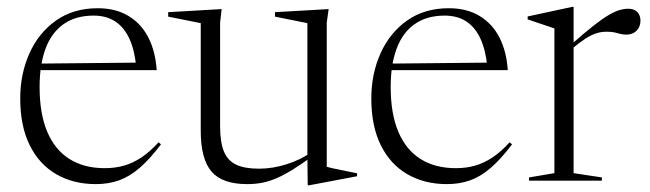

<svg xmlns="http://www.w3.org/2000/svg" viewBox="-20 -527 1896 560"><path d="M265 -503Q318 -503 355.2 -480.2Q392.5 -457.5 413 -417Q433.5 -376.5 437 -322.5H89.5V-341.5L397.5 -344.5L377.5 -330Q373 -380 357.5 -413.8Q342 -447.5 316 -464.5Q290 -481.5 253 -481.5Q200.5 -481.5 165.2 -456.5Q130 -431.5 112.8 -385Q95.5 -338.5 95.5 -273.5Q95.5 -195 118 -142.2Q140.5 -89.5 183 -63Q225.5 -36.5 285.5 -36.5Q315.5 -36.5 341.2 -43.8Q367 -51 392 -67.5Q417 -84 442.5 -112L449.5 -106Q417 -63 387.5 -37.5Q358 -12 327.2 -1Q296.5 10 259.5 10Q194 10 144.2 -18.8Q94.5 -47.5 66.8 -103.2Q39 -159 39 -240Q39 -311.5 65.8 -371.2Q92.5 -431 143.2 -467Q194 -503 265 -503Z M622 -158.5Q622 -112 633.2 -85Q644.5 -58 669.2 -46.5Q694 -35 735.5 -35Q775.5 -35 816.8 -48.2Q858 -61.5 888 -83L893.5 -73Q858.5 -47.5 832 -31.2Q805.5 -15 783.8 -6Q762 3 742.2 6.5Q722.5 10 701 10Q628.5 10 597 -26.5Q565.5 -63 565.5 -146V-459.5L470.5 -478.5V-491.5L626.5 -500.5L622 -461ZM877.5 13.5 876.5 -71.5V-459.5L782 -478.5V-491.5L938.5 -500.5L933 -461V-40.5Q937.5 -39 948.8 -36.5Q960 -34 974 -31.2Q988 -28.5 1000.8 -25.8Q1013.5 -23 1021.5 -21.5V-13L881.5 13.5Z M1289 -503Q1342 -503 1379.2 -480.2Q1416.5 -457.5 1437 -417Q1457.5 -376.5 1461 -322.5H1113.5V-341.5L1421.5 -344.5L1401.5 -330Q1397 -380 1381.5 -413.8Q1366 -447.5 1340 -464.5Q1314 -481.5 1277 -481.5Q1224.5 -481.5 1189.2 -456.5Q1154 -431.5 1136.8 -385Q1119.5 -338.5 1119.5 -273.5Q1119.5 -195 1142 -142.2Q1164.5 -89.5 1207 -63Q1249.5 -36.5 1309.5 -36.5Q1339.5 -36.5 1365.2 -43.8Q1391 -51 1416 -67.5Q1441 -84 1466.5 -112L1473.5 -106Q1441 -63 1411.5 -37.5Q1382 -12 1351.2 -1Q1320.5 10 1283.5 10Q1218 10 1168.2 -18.8Q1118.5 -47.5 1090.8 -103.2Q1063 -159 1063 -240Q1063 -311.5 1089.8 -371.2Q1116.5 -431 1167.2 -467Q1218 -503 1289 -503Z M1812.5 -501.5Q1829.5 -501.5 1838.8 -492Q1848 -482.5 1848 -467Q1848 -448.5 1836.5 -437.2Q1825 -426 1807 -426Q1797.5 -426 1789.5 -428.2Q1781.5 -430.5 1772.2 -432.5Q1763 -434.5 1749.5 -434.5Q1733.5 -434.5 1718.8 -429.8Q1704 -425 1686.8 -413.8Q1669.5 -402.5 1645.5 -382.5L1643.5 -395Q1683 -430 1710 -451.2Q1737 -472.5 1755.5 -483.2Q1774 -494 1787.2 -497.8Q1800.5 -501.5 1812.5 -501.5ZM1653 -403.5V-22L1735.5 -9.5V0H1523V-9.5L1597 -22V-444Q1590.5 -446.5 1579.2 -450.2Q1568 -454 1552.8 -459Q1537.5 -464 1519 -470.5V-479L1649 -507H1653Z"/></svg>

Font: Newsreader 60pt Light
Style: Regular
Weight: 300
Designer: Hugues Gentile
Foundry: Production Type
Version: Version 1.003